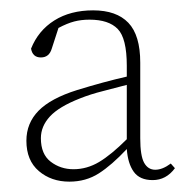

<svg xmlns="http://www.w3.org/2000/svg" viewBox="-20 -778 370 371"><path d="M251 -511Q251 -477 258.5 -463.5Q266 -450 280 -450Q294 -450 310 -462L318 -453Q301 -430 275 -430Q250 -430 238.5 -446Q227 -462 225 -490Q196 -459 171 -443Q146 -427 114 -427Q79 -427 55 -447.5Q31 -468 31 -506Q31 -540 54.5 -564Q78 -588 129 -604Q155 -612 179 -618.5Q203 -625 225 -630V-651Q225 -704 207.5 -722Q190 -740 153 -740Q137 -740 123.5 -736.5Q110 -733 93 -724L80 -684Q75 -667 59 -667Q43 -667 40 -684Q54 -719 85 -738.5Q116 -758 160 -758Q205 -758 228 -734Q251 -710 251 -657ZM59 -511Q59 -480 78 -465.5Q97 -451 122 -451Q148 -451 171.5 -465Q195 -479 225 -509V-614Q203 -608 179 -602Q155 -596 135 -588Q94 -572 76.5 -553Q59 -534 59 -511Z"/></svg>

Font: Source Serif Pro ExtraLight
Style: Regular
Weight: 200
Designer: Frank Grießhammer
Foundry: Adobe Systems Incorporated
Version: Version 3.001;hotconv 1.0.111;makeotfexe 2.5.65597